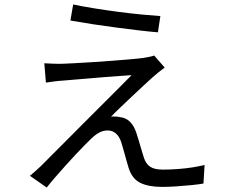

<svg xmlns="http://www.w3.org/2000/svg" viewBox="-20 -809 1040 871"><path d="M312 -788.8Q352.6 -780 405.5 -771.5Q458.5 -763 514.7 -755.5Q570.9 -748.1 621.3 -743.3Q671.8 -738.5 707.5 -736.1L696.4 -662.4Q658.9 -665.4 609.4 -671.3Q560 -677.1 506 -684.2Q451.9 -691.3 398.6 -699.5Q345.2 -707.7 299.4 -715.9ZM727.1 -502.6Q713.2 -492.7 697.2 -479.6Q681.2 -466.5 671.9 -458Q657.2 -444.8 631.8 -421.3Q606.3 -397.7 577.4 -370.4Q548.5 -343.1 523.2 -318.9Q497.8 -294.6 483.9 -279.7Q491.7 -280.9 503.5 -280.4Q515.3 -279.8 523.1 -277.9Q552.3 -274.7 570.4 -255.9Q588.5 -237 598.5 -206.4Q603.5 -191.9 609.4 -171.8Q615.2 -151.7 621.2 -131.2Q627.2 -110.7 632.5 -94.4Q641.5 -65.9 661 -52.7Q680.4 -39.6 719.1 -39.6Q752.5 -39.6 787.1 -42.2Q821.7 -44.8 853.1 -49.7Q884.5 -54.7 908.1 -60.5L903 23.7Q882.4 27.3 848.3 30.8Q814.3 34.3 778.5 36.6Q742.6 38.9 715.4 38.9Q655.2 38.9 617.6 21.1Q580 3.4 563.7 -46.5Q559.3 -61.5 552.9 -83.7Q546.4 -105.8 540.6 -127.8Q534.8 -149.8 530 -163.9Q521.3 -190.3 505.5 -203.7Q489.7 -217.2 468.8 -217.2Q448.2 -217.2 430.2 -207.5Q412.1 -197.8 394.7 -180.9Q383.5 -170.3 364.9 -151.4Q346.3 -132.5 323.5 -108.3Q300.7 -84.1 277.1 -57.6Q253.5 -31.1 231.1 -5.5Q208.8 20.1 191.9 41.8L115.8 -11.5Q125.1 -19.4 138.3 -30.7Q151.4 -42 165.9 -56Q176 -66.2 203.2 -93.5Q230.4 -120.9 268.5 -158.8Q306.5 -196.7 349.6 -240.3Q392.7 -283.9 435.9 -326.6Q479 -369.3 515.7 -406.3Q552.5 -443.4 576.9 -468Q553.7 -466.7 520.8 -464.2Q487.9 -461.7 451.8 -459Q415.7 -456.3 380.7 -453Q345.7 -449.8 316.5 -447.7Q287.4 -445.6 268.6 -443.6Q244 -442.2 224.5 -439.4Q204.9 -436.6 188.3 -434.3L181 -522Q198 -521 219.9 -520.1Q241.8 -519.2 266 -519.8Q283.2 -520.4 318.2 -522.3Q353.1 -524.2 397.6 -527Q442 -529.7 486.9 -533.2Q531.9 -536.7 570.3 -540Q608.8 -543.3 631.1 -546.3Q643.9 -548.3 657.9 -551.2Q672 -554.1 679.3 -557.1Z"/></svg>

Font: Noto Sans HK Thin
Style: Regular
Weight: 100
Designer: Ryoko NISHIZUKA 西塚涼子 (kana, bopomofo & ideographs); Paul D. Hunt (Latin, Greek & Cyrillic); Sandoll Communications 산돌커뮤니
Foundry: Adobe
Version: Version 2.004-H2;hotconv 1.0.118;makeotfexe 2.5.65603